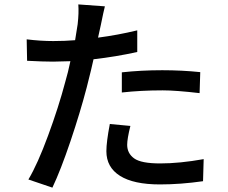

<svg xmlns="http://www.w3.org/2000/svg" viewBox="-20 -818 1040 875"><path d="M535.2 -396.5V-488.3Q623 -498 719.7 -498Q808.6 -498 892.6 -489.3L889.6 -393.6Q781.2 -406.2 721.7 -406.2Q622.1 -406.2 535.2 -396.5ZM605.5 -679.7V-581.1Q508.8 -559.6 406.2 -547.9Q399.4 -514.6 375 -418.9Q345.7 -306.6 301.3 -174.8Q256.8 -43 218.8 37.1L109.4 0Q151.4 -70.3 199.2 -200.2Q247.1 -330.1 277.3 -444.3Q290 -487.3 300.8 -539.1Q244.1 -537.1 221.7 -537.1Q175.8 -537.1 103.5 -541L101.6 -638.7Q165 -630.9 222.7 -630.9Q275.4 -630.9 322.3 -634.8Q333 -699.2 334 -708Q339.8 -759.8 336.9 -797.9L458 -789.1Q452.1 -766.6 439.5 -704.1L426.8 -646.5Q516.6 -658.2 605.5 -679.7ZM480.5 -252.9 574.2 -244.1Q559.6 -185.5 559.6 -158.2Q559.6 -119.1 591.3 -96.2Q623 -73.2 710 -73.2Q798.8 -73.2 908.2 -92.8L905.3 7.8Q802.7 22.5 709 22.5Q588.9 22.5 526.9 -16.6Q464.8 -55.7 464.8 -128.9Q464.8 -170.9 480.5 -252.9Z"/></svg>

Font: Gen Shin Gothic Medium
Style: Regular
Weight: 500
Designer: [Source Han Sans]
Ryoko NISHIZUKA  (kana & ideographs); Paul D. Hunt (Latin, Greek & Cyrillic); Wenlong ZHANG  (bopomofo
Version: Version 1.002.20150607